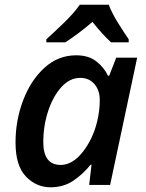

<svg xmlns="http://www.w3.org/2000/svg" viewBox="-20 -786 620 816"><path d="M195 10Q250 10 291.5 -18Q333 -46 365 -86H369L359 0H448L563 -541H474L444 -464H439Q422 -500 389 -525.5Q356 -551 304 -551Q227 -551 169 -498Q111 -445 78.5 -360Q46 -275 46 -180Q46 -82 90 -36Q134 10 195 10ZM238 -85Q164 -85 164 -182Q164 -251 184.5 -313.5Q205 -376 240.5 -415.5Q276 -455 321 -455Q359 -455 381.5 -428.5Q404 -402 404 -361Q404 -315 393 -270Q375 -195 331.5 -140Q288 -85 238 -85ZM177 -606H258Q317 -645 373 -693Q414 -641 452 -606H527V-619Q507 -648 482 -688Q457 -728 442 -766H319Q296 -732 250.5 -688Q205 -644 177 -619Z"/></svg>

Font: Noto Sans UI Medium
Style: Italic
Weight: 500
Italic angle: -12°
Designer: Monotype Design Team
Foundry: Monotype Imaging Inc.
Version: Version 1.901